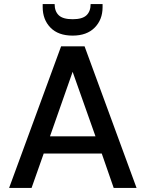

<svg xmlns="http://www.w3.org/2000/svg" viewBox="-20 -929 719 949"><path d="M25 0 282 -700H398L655 0H542L483 -170H196L136 0ZM227 -255H452L339 -574ZM339 -753Q268 -753 229.5 -792.5Q191 -832 191 -894V-909H250Q250 -873 270.5 -853.5Q291 -834 339 -834Q387 -834 407.5 -853.5Q428 -873 428 -909H487V-893Q487 -832 448 -792.5Q409 -753 339 -753Z"/></svg>

Font: Rethink Sans Medium
Style: Regular
Weight: 500
Designer: The Rethink Sans project authors (Hans Thiessen). DM Sans designed by Colophon Foundry.
Foundry: Rethink Communications LLC
Version: Version 1.001